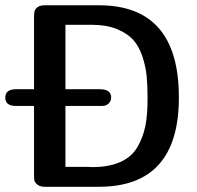

<svg xmlns="http://www.w3.org/2000/svg" viewBox="-49 -714 755 734"><path d="M13.2 -373H81.1V-647.9Q81.1 -662.1 83 -670.7Q85 -679.2 94.5 -686.5Q104 -693.8 123 -693.8H329.1Q635.3 -693.8 634.8 -340.8Q634.8 0 329.1 0H122.1Q103 0 93 -9Q83 -18.1 82 -25.6Q81.1 -33.2 81.1 -45.9V-309.1H11.2Q-28.8 -309.1 -28.8 -341.1Q-28.8 -373 13.2 -373ZM201.2 -76.2H284.2Q288.1 -76.2 293.9 -75.7Q299.8 -75.2 303.2 -75.2Q367.2 -75.2 410.6 -94.5Q454.1 -113.8 476.1 -151.4Q498 -189 506.6 -231.9Q515.1 -274.9 515.1 -334V-339.8Q515.1 -388.7 511.5 -424.8Q507.8 -460.9 494.9 -499.5Q481.9 -538.1 459.5 -562.5Q437 -586.9 397.5 -603Q357.9 -619.1 304.2 -619.1H201.2V-373H332Q376 -373 376 -340.8Q376 -327.6 366.5 -318.4Q356.9 -309.1 342.8 -309.1H201.2Z"/></svg>

Font: CMU Sans Serif Demi Condensed
Style: DemiCondensed
Weight: 600
Width: 3
Version: Version 0.7.0